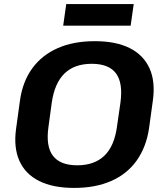

<svg xmlns="http://www.w3.org/2000/svg" viewBox="-20 -912 806 942"><path d="M344 10Q240 10 172 -24Q104 -58 75 -123.5Q46 -189 59 -281L78 -419Q91 -512 138.5 -577Q186 -642 263.5 -676Q341 -710 445 -710Q549 -710 616.5 -676Q684 -642 713.5 -577Q743 -512 730 -419L711 -281Q697 -189 650 -123.5Q603 -58 525.5 -24Q448 10 344 10ZM359 -101Q443 -101 492 -148Q541 -195 554 -291L571 -409Q584 -505 549 -552Q514 -599 430 -599Q346 -599 297 -552Q248 -505 234 -409L218 -291Q204 -195 239.5 -148Q275 -101 359 -101ZM636 -892 621 -786H290L305 -892Z"/></svg>

Font: Pathway Extreme 28pt
Style: Bold Italic
Weight: 700
Italic angle: -8°
Designer: Eduardo Rodriguez Tunni
Foundry: Eduardo Rodriguez Tunni
Version: Version 1.001;gftools[0.9.26]